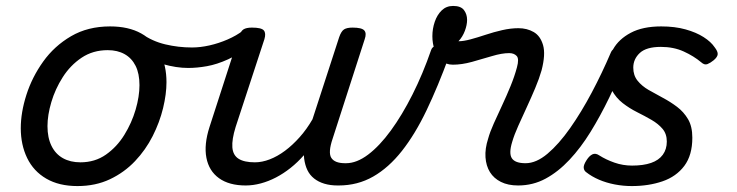

<svg xmlns="http://www.w3.org/2000/svg" viewBox="-20 -608 2485 647"><path d="M241 19Q179 19 136 -6Q93 -31 71.5 -75.5Q50 -120 50 -176Q50 -229 69 -288.5Q88 -348 125.5 -400.5Q163 -453 219.5 -486Q276 -519 351 -519Q413 -519 455.5 -495.5Q498 -472 519.5 -429.5Q541 -387 541 -331Q541 -291 529.5 -243.5Q518 -196 494.5 -149.5Q471 -103 435 -65Q399 -27 350.5 -4Q302 19 241 19ZM251 -61Q300 -61 337 -87Q374 -113 399 -153.5Q424 -194 437 -238.5Q450 -283 450 -321Q450 -360 437 -386Q424 -412 400 -425.5Q376 -439 343 -439Q293 -439 255 -413.5Q217 -388 191.5 -348Q166 -308 153 -264Q140 -220 140 -183Q140 -144 153.5 -116.5Q167 -89 192 -75Q217 -61 251 -61Z M614 -379Q574 -379 529 -392Q484 -405 439 -433Q426 -441 424 -453Q422 -465 427.5 -476Q433 -487 442 -493Q451 -499 458 -494Q493 -469 537 -458.5Q581 -448 627 -448Q655 -448 686 -455Q717 -462 747 -475Q777 -488 799 -505Q808 -512 816.5 -508Q825 -504 830 -494Q835 -484 835 -473Q835 -462 827 -456Q786 -425 748.5 -408Q711 -391 677.5 -385Q644 -379 614 -379Z M808 17Q752 17 718 -7.5Q684 -32 675.5 -76.5Q667 -121 686 -180L784 -483Q791 -503 800.5 -509Q810 -515 829 -515Q861 -515 869 -505.5Q877 -496 871 -476L774 -180Q761 -138 763 -111.5Q765 -85 784 -73Q803 -61 839 -61Q863 -61 889 -71Q915 -81 940.5 -100Q966 -119 990 -146Q1014 -173 1033 -206L1123 -483Q1130 -503 1139.5 -509Q1149 -515 1168 -515Q1199 -515 1207.5 -505.5Q1216 -496 1209 -476L1101 -141Q1085 -94 1096.5 -76Q1108 -58 1143 -58Q1157 -58 1163 -46.5Q1169 -35 1166 -20.5Q1163 -6 1151 5.5Q1139 17 1118 17Q1093 17 1073 11Q1053 5 1038.5 -6.5Q1024 -18 1016 -34.5Q1008 -51 1005 -73L1004 -85Q983 -61 959 -42Q935 -23 910 -10Q885 3 859 10Q833 17 808 17Z M1121 17Q1102 17 1096.5 5.5Q1091 -6 1096 -20.5Q1101 -35 1114 -46.5Q1127 -58 1146 -58Q1182 -58 1220.5 -87Q1259 -116 1297 -168Q1335 -220 1370 -289.5Q1405 -359 1433 -440Q1437 -451 1448 -453Q1459 -455 1471 -451Q1483 -447 1490 -438.5Q1497 -430 1493 -418Q1456 -317 1417.5 -236.5Q1379 -156 1334.5 -99.5Q1290 -43 1237.5 -13Q1185 17 1121 17Z M1726 17Q1692 17 1668 5Q1644 -7 1631 -28Q1618 -49 1616 -78Q1614 -107 1625 -141Q1631 -163 1644 -192Q1657 -221 1672 -253Q1687 -285 1700.5 -318Q1714 -351 1722 -381Q1730 -410 1721 -419.5Q1712 -429 1696 -429Q1671 -429 1638 -419Q1605 -409 1570.5 -399.5Q1536 -390 1506 -390Q1483 -390 1467.5 -404Q1452 -418 1444.5 -440Q1437 -462 1437 -486Q1437 -511 1445 -534.5Q1453 -558 1468.5 -573Q1484 -588 1507 -588Q1533 -588 1543.5 -574Q1554 -560 1554 -541Q1554 -524 1546.5 -504Q1539 -484 1525 -469Q1542 -469 1566 -475.5Q1590 -482 1617 -491Q1644 -500 1672.5 -506.5Q1701 -513 1727 -513Q1756 -513 1778.5 -500Q1801 -487 1810 -456Q1819 -425 1805 -371Q1797 -343 1783.5 -311Q1770 -279 1755 -246.5Q1740 -214 1726.5 -184Q1713 -154 1706 -130Q1694 -91 1705 -74.5Q1716 -58 1751 -58Q1765 -58 1771 -46.5Q1777 -35 1774 -20.5Q1771 -6 1759 5.5Q1747 17 1726 17Z M1726 17Q1712 17 1707 5.5Q1702 -6 1705.5 -20.5Q1709 -35 1720.5 -46.5Q1732 -58 1751 -58Q1787 -58 1825 -90Q1863 -122 1901 -176Q1939 -230 1974 -296Q2009 -362 2038 -430Q2045 -447 2060 -444.5Q2075 -442 2085.5 -430Q2096 -418 2091 -406Q2063 -341 2033 -279Q2003 -217 1970 -163.5Q1937 -110 1899 -69.5Q1861 -29 1818.5 -6Q1776 17 1726 17Z M2109 19Q2080 19 2051.5 13.5Q2023 8 1998.5 -2.5Q1974 -13 1955 -28Q1948 -33 1947 -42.5Q1946 -52 1957 -69Q1966 -83 1976.5 -88Q1987 -93 2000 -84Q2022 -70 2050.5 -60Q2079 -50 2110 -50Q2148 -50 2174 -59Q2200 -68 2213.5 -86.5Q2227 -105 2227 -131Q2227 -157 2212.5 -174Q2198 -191 2175.5 -204Q2153 -217 2127 -230Q2101 -243 2078.5 -260.5Q2056 -278 2041.5 -304.5Q2027 -331 2027 -371Q2027 -408 2046 -442Q2065 -476 2105.5 -497.5Q2146 -519 2208 -519Q2254 -519 2290 -509Q2326 -499 2351 -483Q2376 -467 2388 -449Q2399 -435 2398.5 -425.5Q2398 -416 2385 -405Q2374 -396 2364 -392Q2354 -388 2343 -398Q2318 -419 2284 -434.5Q2250 -450 2207 -450Q2158 -450 2136 -429.5Q2114 -409 2114 -380Q2114 -354 2128.5 -336Q2143 -318 2165.5 -305Q2188 -292 2213.5 -278.5Q2239 -265 2261.5 -248Q2284 -231 2298.5 -206.5Q2313 -182 2313 -144Q2313 -85 2286 -49Q2259 -13 2212.5 3Q2166 19 2109 19Z"/></svg>

Font: Playwrite IE
Style: Regular
Weight: 400
Designer: Veronika Burian, José Scaglione
Foundry: TypeTogether
Version: Version 1.002